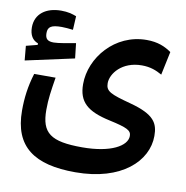

<svg xmlns="http://www.w3.org/2000/svg" viewBox="-86 -523 745 768"><g transform="rotate(10 286.5 -139.5)"><path d="M269 173.8C457.5 173.8 555.7 77.6 555.7 -23.9C555.7 -75.7 538.6 -108.9 439 -135.7C355 -158.2 335 -166.5 335 -199.7C335 -238.8 377.4 -293.5 457.5 -293.5C492.7 -293.5 516.6 -283.7 540 -270.5L560.1 -365.7C533.7 -384.3 503.9 -397 459 -397C330.1 -397 238.8 -286.6 238.8 -179.2C238.8 -106.9 275.9 -74.2 368.2 -54.2C442.4 -38.1 459 -29.3 459 -6.8C459 33.7 395 70.8 278.8 70.8C150.4 70.8 111.8 42 111.8 -52.2C111.8 -96.7 117.2 -129.9 126 -185.1H39.1C22.5 -131.8 16.6 -83 16.6 -32.7C16.6 114.7 102.5 173.8 269 173.8ZM-7.8 -231.4 189.5 -274.4 182.6 -335.4C153.3 -330.1 112.8 -322.3 94.2 -322.3C70.8 -322.3 59.1 -329.6 59.1 -354.5C59.1 -379.9 72.3 -389.2 115.2 -389.2C126.5 -389.2 146 -387.7 161.1 -385.7L164.1 -441.4C147.5 -447.8 129.4 -453.1 102.1 -453.1C41 -453.1 -2.4 -422.4 -2.4 -367.2C-2.4 -335.9 10.3 -315.9 32.7 -308.1V-301.8L-13.2 -290Z"/></g></svg>

Font: Cascadia Mono NF
Style: Regular
Weight: 400
Monospace: yes
Designer: Aaron Bell
Foundry: Saja Typeworks
Version: Version 2404.023